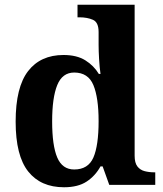

<svg xmlns="http://www.w3.org/2000/svg" viewBox="-20 -780 689 810"><path d="M250 10Q152 10 99 -56.5Q46 -123 46 -267Q46 -412 98.5 -480Q151 -548 248 -548Q304 -548 340 -525.5Q376 -503 397 -468H404Q400 -496 398 -531Q396 -566 396 -590V-645Q396 -686 372 -696.5Q348 -707 315 -707H307V-760H548V-123Q548 -93 559.5 -78Q571 -63 590 -58Q609 -53 631 -53H635V0H441L413 -78H404Q382 -38 345.5 -14Q309 10 250 10ZM293 -65Q352 -65 374 -115.5Q396 -166 396 -269Q396 -368 374 -421Q352 -474 293 -474Q243 -474 221.5 -421Q200 -368 200 -268Q200 -166 221.5 -115.5Q243 -65 293 -65Z"/></svg>

Font: Noto Serif Oriya
Style: Bold
Weight: 700
Designer: David Williams
Foundry: Google LLC, David Williams
Version: Version 1.051; ttfautohint (v1.8.4.7-5d5b)